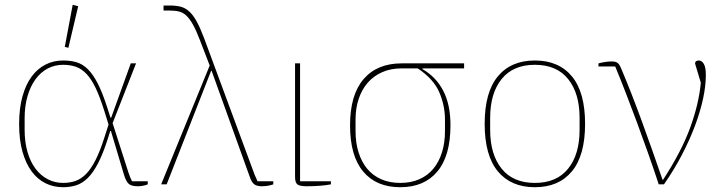

<svg xmlns="http://www.w3.org/2000/svg" viewBox="-20 -771 3032 803"><path d="M598 0Q592 3 580 5.5Q568 8 556 8Q530 8 518.5 -2Q507 -12 498 -42L444 -223H441L430 -188Q410 -126 389.5 -87Q369 -48 346.5 -26Q324 -4 298.5 4Q273 12 244 12Q204 12 170.5 -4.5Q137 -21 112.5 -54Q88 -87 74 -136.5Q60 -186 60 -252Q60 -318 74 -368Q88 -418 112.5 -451Q137 -484 170.5 -501Q204 -518 244 -518Q275 -518 300.5 -510.5Q326 -503 348 -481Q370 -459 389.5 -420.5Q409 -382 429 -320L442 -279H445L527 -506H549L451 -256L517 -50Q524 -29 532 -13H598ZM416 -308Q398 -365 380.5 -402Q363 -439 342.5 -461Q322 -483 298 -491.5Q274 -500 244 -500Q209 -500 179.5 -484.5Q150 -469 128.5 -439.5Q107 -410 95 -368.5Q83 -327 83 -276V-228Q83 -177 95 -135.5Q107 -94 128.5 -65.5Q150 -37 179.5 -21.5Q209 -6 244 -6Q273 -6 296.5 -14.5Q320 -23 340.5 -44Q361 -65 379.5 -101.5Q398 -138 416 -194L434 -250ZM251 -575 284 -751 307 -745 266 -571Z M857 -497 815 -606Q800 -645 786.5 -669Q773 -693 759 -706Q745 -719 728 -723Q711 -727 687 -727H664V-748H689Q716 -748 735.5 -743Q755 -738 771.5 -723Q788 -708 802.5 -681.5Q817 -655 833 -613L1045 -40Q1051 -25 1057 -13H1123V0Q1115 3 1102.5 5.5Q1090 8 1075 8Q1054 8 1043 -0.5Q1032 -9 1024 -33L865 -475H863L677 0H654Z M1235 -506V-13H1364V0Q1344 4 1317 6Q1290 8 1263 8Q1233 8 1223.5 0Q1214 -8 1214 -31V-506Z M1747 -485V-482Q1804 -449 1834 -391Q1864 -333 1864 -247Q1864 -119 1809 -53.5Q1754 12 1654 12Q1554 12 1499 -53.5Q1444 -119 1444 -247Q1444 -374 1500.5 -440Q1557 -506 1660 -506H1921V-485ZM1654 -6Q1699 -6 1734 -21.5Q1769 -37 1792.5 -65.5Q1816 -94 1828.5 -134Q1841 -174 1841 -223V-271Q1841 -330 1817 -385.5Q1793 -441 1727 -485H1660Q1614 -485 1578 -469Q1542 -453 1517.5 -424.5Q1493 -396 1480 -357Q1467 -318 1467 -271V-223Q1467 -174 1479.5 -134Q1492 -94 1515.5 -65.5Q1539 -37 1574 -21.5Q1609 -6 1654 -6Z M2217 -6Q2308 -6 2356 -65.5Q2404 -125 2404 -228V-278Q2404 -381 2356 -440.5Q2308 -500 2217 -500Q2126 -500 2078 -440.5Q2030 -381 2030 -278V-228Q2030 -125 2078 -65.5Q2126 -6 2217 -6ZM2217 12Q2117 12 2062 -54.5Q2007 -121 2007 -253Q2007 -385 2062 -451.5Q2117 -518 2217 -518Q2317 -518 2372 -451.5Q2427 -385 2427 -253Q2427 -121 2372 -54.5Q2317 12 2217 12Z M2735 0Q2714 -64 2691 -129Q2668 -194 2644.5 -257.5Q2621 -321 2598 -380.5Q2575 -440 2553 -493H2483V-506Q2494 -509 2509 -511.5Q2524 -514 2539 -514Q2554 -514 2562 -508.5Q2570 -503 2576 -489Q2597 -440 2619.5 -382.5Q2642 -325 2664.5 -263.5Q2687 -202 2709 -139.5Q2731 -77 2751 -19H2753Q2830 -137 2866.5 -237Q2903 -337 2911 -425L2887 -505Q2887 -518 2903 -518Q2915 -518 2923.5 -504Q2932 -490 2932 -457Q2932 -412 2920.5 -358.5Q2909 -305 2887 -246Q2865 -187 2832.5 -124.5Q2800 -62 2757 0Z"/></svg>

Font: IBM Plex Serif Thin
Style: Regular
Weight: 100
Designer: Mike Abbink, Paul van der Laan, Pieter van Rosmalen
Foundry: Bold Monday
Version: Version 3.001